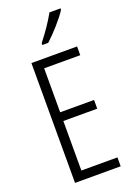

<svg xmlns="http://www.w3.org/2000/svg" viewBox="-175 -1011 746 1075"><g transform="rotate(-20 197.5 -473.0)"><path d="M334 -938V-946H268C241 -898 210 -852 168 -799V-788H203C243 -824 306 -893 334 -938ZM348 0V-53H133V-348H335V-400H133V-662H348V-714H76V0Z"/></g></svg>

Font: Noto Sans Bengali ExtraCondensed Light
Style: Regular
Weight: 300
Width: 2
Designer: Joana Ranito - Universal Thirst; Jelle Bosma - Monotype Design Team
Foundry: Universal Thirst ehf.
Version: Version 3.000